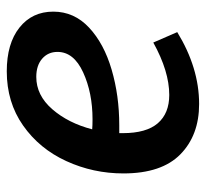

<svg xmlns="http://www.w3.org/2000/svg" viewBox="-40 -542 594 553"><g transform="rotate(90 256.5 -266.0)"><path d="M480 -325Q480 -238 444.5 -160.5Q409 -83 342 -36Q275 11 186 11Q106 11 60 -25.5Q14 -62 14 -123Q14 -183 60 -226Q106 -269 181 -291Q256 -313 341 -313H364V-323Q364 -391 335.5 -424Q307 -457 254 -457Q186 -457 103 -411L73 -480Q176 -543 280 -543Q370 -543 425 -489Q480 -435 480 -325ZM353 -235Q343 -236 324 -236Q248 -236 189 -209Q130 -182 130 -135Q130 -108 149.5 -91Q169 -74 202 -74Q255 -74 295 -120Q335 -166 353 -235Z"/></g></svg>

Font: Bitter Pro SemiBold
Style: Italic
Weight: 600
Italic angle: -9°
Designer: Sol Matas, and Bitter project Authors
Foundry: Sol Matas
Version: Version 1.010